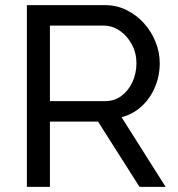

<svg xmlns="http://www.w3.org/2000/svg" viewBox="-20 -730 697 750"><path d="M85 0V-710H389Q436 -710 475 -690.5Q514 -671 543 -638.5Q572 -606 588 -565.5Q604 -525 604 -483Q604 -434 585.5 -390Q567 -346 533.5 -315Q500 -284 455 -272L627 0H525L363 -255H175V0ZM175 -335H390Q427 -335 454.5 -355.5Q482 -376 497.5 -410Q513 -444 513 -483Q513 -523 495 -556.5Q477 -590 448 -610Q419 -630 384 -630H175Z"/></svg>

Font: YasnoRaleway Medium
Style: Regular
Weight: 500
Designer: Matt McInerney, Pablo Impallari, Rodrigo Fuenzalida
Foundry: Matt McInerney, Pablo Impallari, Rodrigo Fuenzalida
Version: Version 4.026